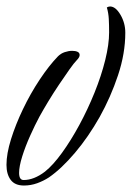

<svg xmlns="http://www.w3.org/2000/svg" viewBox="-29 -483 407 593"><path d="M45 90Q17 90 4 72.5Q-9 55 -9 26Q-9 -8 5 -53Q19 -98 42 -146Q65 -194 93.5 -237Q122 -280 150 -309Q159 -318 171 -322Q183 -326 194 -326Q204 -326 210.5 -323Q217 -320 217 -313Q217 -306 208 -297Q200 -289 185.5 -268.5Q171 -248 153.5 -222Q136 -196 120 -169.5Q104 -143 93 -123Q79 -97 64 -63.5Q49 -30 39.5 0.5Q30 31 30 51Q30 73 44 73Q76 73 110 47Q135 27 162.5 -11Q190 -49 216 -97Q242 -145 263 -197Q284 -249 296 -297.5Q308 -346 308 -383Q308 -406 307 -424.5Q306 -443 301 -460Q306 -463 311 -463Q328 -463 343 -437.5Q358 -412 358 -382Q358 -318 335.5 -250.5Q313 -183 279 -122Q244 -60 202.5 -11Q161 38 122 65Q105 76 85.5 83Q66 90 45 90Z"/></svg>

Font: Birthstone Bounce
Style: Regular
Weight: 400
Designer: Robert E. Leuschke
Foundry: Rob Leuschke
Version: Version 1.010; ttfautohint (v1.8.3)